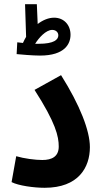

<svg xmlns="http://www.w3.org/2000/svg" viewBox="-20 -886 482 912"><path d="M170 -622C289 -622 315 -679 315 -721C315 -767 284 -802 237 -802C211 -802 184 -791 159 -772L155 -866H99L104 -711C99 -702 93 -692 89 -682C79 -683 69 -684 62 -685L59 -629C78 -627 136 -622 170 -622ZM228 -744C245 -744 257 -733 257 -718C257 -698 237 -678 164 -678C158 -678 153 -678 147 -678C164 -706 198 -744 228 -744ZM35 -21C68 -4 141 6 192 6C353 6 407 -91 407 -187C407 -265 360 -386 270 -529L144 -459C245 -302 259 -238 259 -190C259 -142 226 -126 181 -126C147 -126 94 -133 57 -144Z"/></svg>

Font: Noto Sans Arabic UI XCn
Style: Bold
Weight: 700
Width: 2
Designer: Monotype Design Team, Nadine Chahine and Nizar Qandah
Foundry: Monotype Imaging Inc.
Version: Version 2.010